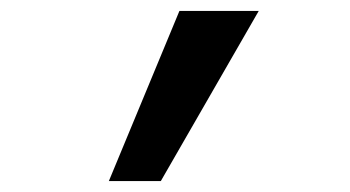

<svg xmlns="http://www.w3.org/2000/svg" viewBox="-20 -741 640 351"><path d="M179 -410 308 -721H453L274 -410Z"/></svg>

Font: NKDuy Mono SemiBold
Style: Italic
Weight: 600
Italic angle: -9°
Monospace: yes
Designer: NKDuy
Foundry: NKDuy
Version: Version 2.251; ttfautohint (v1.8.4.7-5d5b)